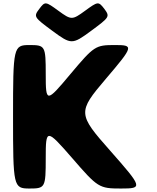

<svg xmlns="http://www.w3.org/2000/svg" viewBox="-20 -1084 900 1104"><path d="M614 -217C427 -428 426 -440 588 -630C749 -819 750 -825 640 -825C529 -825 521 -820 384 -657C247 -493 243 -493 243 -657C243 -820 240 -825 149 -825C57 -825 55 -813 55 -413C55 -12 57 0 149 0C240 0 243 -5 243 -175C243 -345 247 -345 395 -175C542 -5 550 0 676 0C802 0 800 -6 614 -217ZM580 -1033C546 -1077 543 -1076 469 -1022C395 -968 390 -968 316 -1022C242 -1076 239 -1077 206 -1033C172 -988 175 -985 282 -906C389 -827 396 -827 503 -906C610 -985 613 -988 580 -1033Z"/></svg>

Font: Hussar Print
Style: Bold
Weight: 700
Foundry: Cannot Into Space Fonts
Version: Version 2.00